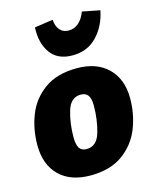

<svg xmlns="http://www.w3.org/2000/svg" viewBox="-126 -924 824 1028"><g transform="rotate(-15 286.0 -410.0)"><path d="M13 -211Q13 -298 43.5 -376Q74 -454 143.5 -504Q213 -554 323 -554Q433 -554 495.5 -492.5Q558 -431 558 -325Q558 -238 527.5 -160Q497 -82 427.5 -31Q358 20 247 20Q137 20 75 -41Q13 -102 13 -211ZM360 -338Q360 -377 347 -394.5Q334 -412 307 -412Q251 -412 231 -345.5Q211 -279 211 -201Q211 -159 223.5 -140.5Q236 -122 263 -122Q320 -122 340 -190.5Q360 -259 360 -338ZM164 -823 266 -838Q268 -802 286 -781Q304 -760 335 -760Q367 -760 391 -781.5Q415 -803 428 -840L526 -821Q510 -738 457 -682Q404 -626 321 -626Q237 -626 198 -682.5Q159 -739 164 -823Z"/></g></svg>

Font: FiraGO Heavy
Style: Italic
Weight: 900
Italic angle: -8°
Designer: bBox Type GmbH
Foundry: bBox Type GmbH
Version: Version 1.001